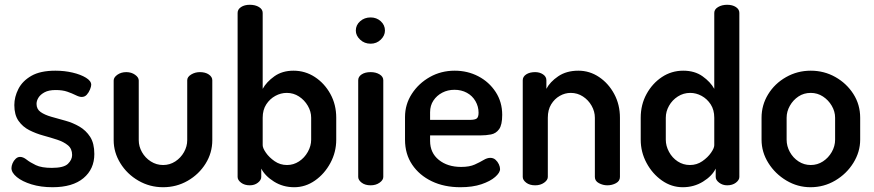

<svg xmlns="http://www.w3.org/2000/svg" viewBox="-20 -776 3658 804"><path d="M200 8Q151 8 112 -4Q73 -16 50.5 -34.5Q28 -53 28 -72Q28 -81 32.5 -92Q37 -103 45.5 -111Q54 -119 64 -119Q77 -119 91.5 -107.5Q106 -96 130 -84.5Q154 -73 197 -73Q247 -73 264.5 -90Q282 -107 282 -127Q282 -153 264.5 -167.5Q247 -182 219.5 -191Q192 -200 161 -208.5Q130 -217 102.5 -231Q75 -245 57.5 -270Q40 -295 40 -336Q40 -370 57 -403.5Q74 -437 111.5 -458.5Q149 -480 212 -480Q250 -480 284 -472Q318 -464 340 -450.5Q362 -437 362 -421Q362 -414 357 -401.5Q352 -389 343.5 -379.5Q335 -370 322 -370Q312 -370 297 -377.5Q282 -385 262 -392Q242 -399 213 -399Q184 -399 166.5 -389.5Q149 -380 141 -367Q133 -354 133 -341Q133 -319 150 -307Q167 -295 195 -287Q223 -279 254 -270.5Q285 -262 312.5 -246Q340 -230 357.5 -203Q375 -176 375 -131Q375 -68 329.5 -30Q284 8 200 8Z M663 8Q607 8 559.5 -19.5Q512 -47 484 -92.5Q456 -138 456 -189V-439Q456 -452 471.5 -463Q487 -474 509 -474Q530 -474 545.5 -463Q561 -452 561 -439V-189Q561 -163 574.5 -139Q588 -115 611.5 -100Q635 -85 663 -85Q691 -85 714 -100Q737 -115 750.5 -139Q764 -163 764 -189V-440Q764 -454 780.5 -464Q797 -474 817 -474Q840 -474 854.5 -464Q869 -454 869 -440V-189Q869 -136 841 -91Q813 -46 766 -19Q719 8 663 8Z M1212 8Q1165 8 1127.5 -15.5Q1090 -39 1074 -70V-35Q1074 -22 1060 -11Q1046 0 1026 0Q1004 0 989.5 -11Q975 -22 975 -35V-722Q975 -737 989.5 -746.5Q1004 -756 1026 -756Q1049 -756 1064.5 -746.5Q1080 -737 1080 -722V-404Q1096 -433 1129 -456.5Q1162 -480 1209 -480Q1258 -480 1298.5 -453.5Q1339 -427 1363.5 -382.5Q1388 -338 1388 -283V-191Q1388 -139 1363.5 -93.5Q1339 -48 1299 -20Q1259 8 1212 8ZM1182 -85Q1209 -85 1232 -100Q1255 -115 1269 -140Q1283 -165 1283 -191V-283Q1283 -309 1269 -333Q1255 -357 1232 -372Q1209 -387 1181 -387Q1156 -387 1133 -374.5Q1110 -362 1095 -339Q1080 -316 1080 -283V-168Q1080 -156 1093.5 -136.5Q1107 -117 1130 -101Q1153 -85 1182 -85Z M1532 0Q1509 0 1494.5 -11Q1480 -22 1480 -35V-440Q1480 -455 1494.5 -464.5Q1509 -474 1532 -474Q1554 -474 1569.5 -464.5Q1585 -455 1585 -440V-35Q1585 -22 1569.5 -11Q1554 0 1532 0ZM1532 -593Q1506 -593 1488 -610Q1470 -627 1470 -648Q1470 -671 1488 -687Q1506 -703 1532 -703Q1557 -703 1574.5 -687Q1592 -671 1592 -648Q1592 -627 1574.5 -610Q1557 -593 1532 -593Z M1908 8Q1840 8 1788 -17Q1736 -42 1706 -86.5Q1676 -131 1676 -191V-286Q1676 -339 1704.5 -383Q1733 -427 1780 -453.5Q1827 -480 1884 -480Q1938 -480 1983 -456.5Q2028 -433 2055.5 -391Q2083 -349 2083 -295Q2083 -253 2070 -235Q2057 -217 2036 -213Q2015 -209 1992 -209H1781V-186Q1781 -136 1817.5 -106.5Q1854 -77 1911 -77Q1946 -77 1968 -87Q1990 -97 2005 -106Q2020 -115 2033 -115Q2046 -115 2055 -107Q2064 -99 2069 -88Q2074 -77 2074 -68Q2074 -53 2053.5 -35Q2033 -17 1996 -4.5Q1959 8 1908 8ZM1781 -274H1947Q1969 -274 1976.5 -280Q1984 -286 1984 -304Q1984 -330 1971 -352.5Q1958 -375 1935 -387.5Q1912 -400 1883 -400Q1855 -400 1832 -388Q1809 -376 1795 -355Q1781 -334 1781 -306Z M2221 0Q2198 0 2183.5 -11Q2169 -22 2169 -35V-440Q2169 -455 2183.5 -464.5Q2198 -474 2221 -474Q2240 -474 2254 -464.5Q2268 -455 2268 -440V-404Q2283 -433 2317.5 -456.5Q2352 -480 2402 -480Q2449 -480 2488.5 -453.5Q2528 -427 2552 -382.5Q2576 -338 2576 -283V-35Q2576 -18 2559.5 -9Q2543 0 2523 0Q2505 0 2488 -9Q2471 -18 2471 -35V-283Q2471 -309 2457.5 -333Q2444 -357 2421 -372Q2398 -387 2370 -387Q2346 -387 2324 -374.5Q2302 -362 2288 -339Q2274 -316 2274 -283V-35Q2274 -22 2258.5 -11Q2243 0 2221 0Z M2839 8Q2792 8 2752 -20Q2712 -48 2687.5 -93.5Q2663 -139 2663 -191V-283Q2663 -338 2687.5 -382.5Q2712 -427 2752 -453.5Q2792 -480 2841 -480Q2889 -480 2922 -456.5Q2955 -433 2971 -404V-722Q2971 -737 2987 -746.5Q3003 -756 3025 -756Q3047 -756 3061.5 -746.5Q3076 -737 3076 -722V-35Q3076 -22 3061.5 -11Q3047 0 3025 0Q3006 0 2991.5 -11Q2977 -22 2977 -35V-70Q2962 -39 2924 -15.5Q2886 8 2839 8ZM2869 -85Q2898 -85 2921 -101Q2944 -117 2957.5 -136.5Q2971 -156 2971 -168V-283Q2971 -316 2956 -339Q2941 -362 2918 -374.5Q2895 -387 2870 -387Q2842 -387 2818.5 -372Q2795 -357 2781.5 -333Q2768 -309 2768 -283V-191Q2768 -165 2781.5 -140Q2795 -115 2818 -100Q2841 -85 2869 -85Z M3374 8Q3320 8 3273 -20Q3226 -48 3197.5 -93.5Q3169 -139 3169 -191V-283Q3169 -336 3196.5 -381Q3224 -426 3271.5 -453Q3319 -480 3375 -480Q3431 -480 3478 -453.5Q3525 -427 3553.5 -382.5Q3582 -338 3582 -283V-191Q3582 -140 3553.5 -94Q3525 -48 3477.5 -20Q3430 8 3374 8ZM3375 -85Q3403 -85 3426 -100Q3449 -115 3463 -139.5Q3477 -164 3477 -191V-283Q3477 -309 3463 -333Q3449 -357 3426 -372Q3403 -387 3375 -387Q3346 -387 3323.5 -372Q3301 -357 3287.5 -333Q3274 -309 3274 -283V-191Q3274 -164 3287.5 -139.5Q3301 -115 3324 -100Q3347 -85 3375 -85Z"/></svg>

Font: Dosis SemiBold
Style: Regular
Weight: 600
Designer: EdgarTolentino, PabloImpallari, IginoMarini
Foundry: EdgarTolentino, PabloImpallari, IginoMarini
Version: Version 3.001; ttfautohint (v1.8.2)